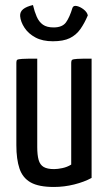

<svg xmlns="http://www.w3.org/2000/svg" viewBox="-20 -733 429 763"><path d="M194 10Q134 10 102 -8Q70 -26 57.5 -63Q45 -100 45 -156V-484Q45 -492 48 -495Q51 -498 68.5 -499Q86 -500 128 -500V-149Q128 -117 133.5 -97.5Q139 -78 153.5 -69.5Q168 -61 195 -61Q209 -61 228 -65Q247 -69 263 -79V-484Q263 -492 266.5 -495Q270 -498 286.5 -499Q303 -500 344 -500V-26Q315 -10 275 0Q235 10 194 10ZM190 -569Q149 -569 121 -584Q93 -599 77.5 -622.5Q62 -646 60 -669Q59 -686 72 -696.5Q85 -707 111 -713Q117 -687 126 -666.5Q135 -646 150.5 -635Q166 -624 193 -624Q228 -624 242.5 -644.5Q257 -665 268 -702Q272 -712 285.5 -709Q299 -706 312.5 -695.5Q326 -685 329 -672Q316 -641 299.5 -617.5Q283 -594 257.5 -581.5Q232 -569 190 -569Z"/></svg>

Font: Yanone Kaffeesatz
Style: Regular
Weight: 400
Designer: Yanone (Cyrillic: Daniel Pouzeot, Huerta Tipografica, and Cyreal)
Foundry: Yanone
Version: Version 2.003